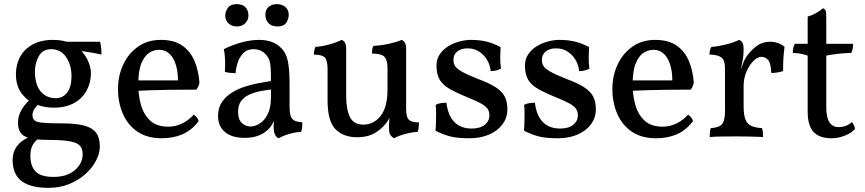

<svg xmlns="http://www.w3.org/2000/svg" viewBox="-20 -660 4187 929"><path d="M215 249Q154 249 115.5 233.5Q77 218 59 188Q41 158 41 114Q41 76 61.5 48Q82 20 119 4L169 8Q145 26 136 46Q127 66 127 93Q127 144 152.5 170Q178 196 239 196Q305 196 342.5 163Q380 130 380 87Q380 61 367.5 46Q355 31 319.5 24Q284 17 215 17Q170 17 141.5 12.5Q113 8 96.5 -2.5Q80 -13 73.5 -29Q67 -45 67 -68Q67 -101 86.5 -132.5Q106 -164 137 -189L174 -163Q154 -146 145.5 -131Q137 -116 137 -105Q137 -87 146.5 -78Q156 -69 187 -66Q218 -63 282 -63Q349 -63 388.5 -52Q428 -41 445.5 -17Q463 7 463 48Q463 82 444.5 117.5Q426 153 393 182.5Q360 212 314.5 230.5Q269 249 215 249ZM239 -139Q192 -139 150 -157Q108 -175 82.5 -211Q57 -247 57 -301Q57 -347 77 -384.5Q97 -422 137.5 -444.5Q178 -467 237 -467Q287 -467 321.5 -450.5Q356 -434 378 -408.5Q400 -383 410 -355.5Q420 -328 420 -307Q420 -261 399.5 -222.5Q379 -184 338.5 -161.5Q298 -139 239 -139ZM251 -185Q284 -185 305 -212.5Q326 -240 326 -292Q326 -345 300 -383.5Q274 -422 227 -422Q187 -422 168 -388.5Q149 -355 149 -314Q149 -252 176 -218.5Q203 -185 251 -185ZM471 -396Q455 -400 432.5 -404Q410 -408 388.5 -411Q367 -414 352 -415L282 -458H464Q468 -445 469.5 -428.5Q471 -412 471 -396Z M763 9Q692 9 645 -23Q598 -55 574.5 -109.5Q551 -164 551 -229Q551 -293 576 -347Q601 -401 647.5 -434Q694 -467 758 -467Q823 -467 862.5 -439Q902 -411 921.5 -364Q941 -317 945 -260Q941 -240 930 -226Q913 -226 879 -226Q845 -226 802 -225.5Q759 -225 714 -223.5Q669 -222 629 -220V-271H841Q841 -337 817 -378Q793 -419 749 -419Q725 -419 702 -404.5Q679 -390 664 -353.5Q649 -317 649 -250Q649 -201 661.5 -154.5Q674 -108 705.5 -77.5Q737 -47 795 -47Q828 -47 860 -62Q892 -77 917 -105Q925 -101 932.5 -91.5Q940 -82 941 -74Q907 -29 862.5 -10Q818 9 763 9Z M1328 9Q1317 4 1310.5 -9Q1304 -22 1304 -50Q1304 -59 1305 -71.5Q1306 -84 1309 -94H1311Q1308 -78 1297.5 -59.5Q1287 -41 1270 -27Q1253 -12 1227 -2.5Q1201 7 1164 7Q1101 7 1068 -21.5Q1035 -50 1035 -99Q1035 -138 1053.5 -165.5Q1072 -193 1101.5 -211.5Q1131 -230 1165.5 -241Q1200 -252 1233 -258Q1266 -264 1291 -268Q1291 -309 1289.5 -332Q1288 -355 1283.5 -368.5Q1279 -382 1270 -392Q1258 -407 1242.5 -414.5Q1227 -422 1208 -422Q1175 -422 1156 -401.5Q1137 -381 1129 -354Q1121 -327 1120 -306Q1109 -306 1092.5 -307.5Q1076 -309 1068 -313Q1070 -338 1069 -369Q1068 -400 1063 -422Q1104 -443 1149.5 -455Q1195 -467 1233 -467Q1270 -467 1296.5 -456.5Q1323 -446 1339 -429Q1365 -404 1373 -363.5Q1381 -323 1381 -256V-146Q1381 -118 1385.5 -101.5Q1390 -85 1403 -77.5Q1416 -70 1443 -68Q1443 -58 1442 -45.5Q1441 -33 1437 -22Q1412 -21 1381.5 -12.5Q1351 -4 1328 9ZM1192 -48Q1214 -48 1237 -62.5Q1260 -77 1275.5 -108Q1291 -139 1291 -189V-227Q1266 -224 1238 -218.5Q1210 -213 1186 -202Q1162 -191 1147 -171.5Q1132 -152 1132 -119Q1132 -82 1150 -65Q1168 -48 1192 -48ZM1323 -532Q1294 -532 1279 -548Q1264 -564 1264 -589Q1264 -613 1279.5 -626.5Q1295 -640 1320 -640Q1345 -640 1361 -626Q1377 -612 1377 -589Q1377 -568 1365 -550Q1353 -532 1323 -532ZM1127 -532Q1102 -532 1086 -546.5Q1070 -561 1070 -583Q1070 -605 1083 -622.5Q1096 -640 1125 -640Q1155 -640 1168.5 -624Q1182 -608 1182 -585Q1182 -562 1166 -547Q1150 -532 1127 -532Z M1708 4Q1641 4 1603 -35Q1565 -74 1565 -174V-325Q1565 -360 1555 -377.5Q1545 -395 1499 -396Q1499 -407 1500.5 -415.5Q1502 -424 1506 -433Q1537 -435 1573.5 -445Q1610 -455 1633 -467Q1642 -464 1648.5 -454.5Q1655 -445 1655 -423V-196Q1655 -129 1673.5 -93Q1692 -57 1738 -57Q1788 -57 1821.5 -99Q1855 -141 1855 -228V-330Q1855 -365 1842.5 -382.5Q1830 -400 1780 -401Q1780 -412 1781 -420.5Q1782 -429 1787 -438Q1826 -440 1863.5 -448.5Q1901 -457 1923 -467Q1932 -464 1938.5 -454.5Q1945 -445 1945 -423V-133L1867 -96Q1862 -83 1853 -70.5Q1844 -58 1833 -47Q1807 -21 1778 -8.5Q1749 4 1708 4ZM1887 9Q1877 4 1869.5 -5.5Q1862 -15 1862 -49Q1862 -60 1863.5 -80Q1865 -100 1872 -136H1945Q1945 -113 1949 -97.5Q1953 -82 1966.5 -75Q1980 -68 2007 -68Q2007 -58 2006 -45.5Q2005 -33 2001 -22Q1976 -21 1943 -12.5Q1910 -4 1887 9Z M2402 -432Q2401 -408 2400.5 -381Q2400 -354 2404 -328Q2394 -322 2381 -319Q2368 -316 2354 -316Q2352 -344 2337.5 -369Q2323 -394 2299 -410Q2275 -426 2242 -426Q2211 -426 2192.5 -411Q2174 -396 2174 -371Q2174 -354 2181.5 -341Q2189 -328 2214.5 -313.5Q2240 -299 2293 -278Q2347 -258 2378 -238Q2409 -218 2422 -193Q2435 -168 2435 -132Q2435 -90 2411 -58Q2387 -26 2345.5 -8.5Q2304 9 2252 9Q2192 9 2156.5 -0.5Q2121 -10 2087 -28Q2089 -44 2089.5 -67Q2090 -90 2090 -113Q2090 -136 2088 -152Q2096 -158 2110.5 -160.5Q2125 -163 2140 -163Q2148 -100 2179 -69Q2210 -38 2262 -38Q2303 -38 2325.5 -56Q2348 -74 2348 -102Q2348 -120 2339.5 -133Q2331 -146 2308 -159Q2285 -172 2240 -190Q2186 -212 2153.5 -231Q2121 -250 2106.5 -276Q2092 -302 2092 -342Q2092 -374 2108 -397.5Q2124 -421 2149.5 -436.5Q2175 -452 2204 -459.5Q2233 -467 2258 -467Q2303 -467 2337 -458Q2371 -449 2402 -432Z M2830 -432Q2829 -408 2828.5 -381Q2828 -354 2832 -328Q2822 -322 2809 -319Q2796 -316 2782 -316Q2780 -344 2765.5 -369Q2751 -394 2727 -410Q2703 -426 2670 -426Q2639 -426 2620.5 -411Q2602 -396 2602 -371Q2602 -354 2609.5 -341Q2617 -328 2642.5 -313.5Q2668 -299 2721 -278Q2775 -258 2806 -238Q2837 -218 2850 -193Q2863 -168 2863 -132Q2863 -90 2839 -58Q2815 -26 2773.5 -8.5Q2732 9 2680 9Q2620 9 2584.5 -0.5Q2549 -10 2515 -28Q2517 -44 2517.5 -67Q2518 -90 2518 -113Q2518 -136 2516 -152Q2524 -158 2538.5 -160.5Q2553 -163 2568 -163Q2576 -100 2607 -69Q2638 -38 2690 -38Q2731 -38 2753.5 -56Q2776 -74 2776 -102Q2776 -120 2767.5 -133Q2759 -146 2736 -159Q2713 -172 2668 -190Q2614 -212 2581.5 -231Q2549 -250 2534.5 -276Q2520 -302 2520 -342Q2520 -374 2536 -397.5Q2552 -421 2577.5 -436.5Q2603 -452 2632 -459.5Q2661 -467 2686 -467Q2731 -467 2765 -458Q2799 -449 2830 -432Z M3155 9Q3084 9 3037 -23Q2990 -55 2966.5 -109.5Q2943 -164 2943 -229Q2943 -293 2968 -347Q2993 -401 3039.5 -434Q3086 -467 3150 -467Q3215 -467 3254.5 -439Q3294 -411 3313.5 -364Q3333 -317 3337 -260Q3333 -240 3322 -226Q3305 -226 3271 -226Q3237 -226 3194 -225.5Q3151 -225 3106 -223.5Q3061 -222 3021 -220V-271H3233Q3233 -337 3209 -378Q3185 -419 3141 -419Q3117 -419 3094 -404.5Q3071 -390 3056 -353.5Q3041 -317 3041 -250Q3041 -201 3053.5 -154.5Q3066 -108 3097.5 -77.5Q3129 -47 3187 -47Q3220 -47 3252 -62Q3284 -77 3309 -105Q3317 -101 3324.5 -91.5Q3332 -82 3333 -74Q3299 -29 3254.5 -10Q3210 9 3155 9Z M3578 -147Q3578 -104 3587 -81.5Q3596 -59 3616 -50.5Q3636 -42 3667 -40Q3670 -32 3671 -21.5Q3672 -11 3672 3Q3657 2 3636.5 1.5Q3616 1 3593 0.5Q3570 0 3546 0Q3511 0 3472.5 0.5Q3434 1 3414 3Q3414 -11 3415 -21.5Q3416 -32 3419 -40Q3446 -42 3461 -49.5Q3476 -57 3482 -75.5Q3488 -94 3488 -127V-227H3578ZM3578 -293V-214H3488V-325L3578 -423Q3578 -389 3572 -361.5Q3566 -334 3561 -307ZM3556 -301Q3567 -329 3573 -347Q3579 -365 3586 -377Q3608 -412 3638 -435Q3668 -458 3707 -458Q3745 -458 3776 -434Q3774 -418 3772 -397Q3770 -376 3769.5 -355Q3769 -334 3769 -316Q3760 -313 3744.5 -310Q3729 -307 3712 -307Q3710 -355 3696.5 -370Q3683 -385 3663 -385Q3646 -385 3626 -365.5Q3606 -346 3592 -314Q3578 -282 3578 -243ZM3488 -214V-325Q3488 -349 3483 -364Q3478 -379 3462 -387Q3446 -395 3413 -396Q3413 -407 3415 -416Q3417 -425 3422 -433Q3453 -435 3493 -445Q3533 -455 3556 -467Q3565 -464 3571.5 -454.5Q3578 -445 3578 -423Z M4004 9Q3945 9 3916.5 -21.5Q3888 -52 3888 -120V-391Q3873 -396 3857 -399.5Q3841 -403 3816 -404Q3816 -417 3818 -426.5Q3820 -436 3825 -448H3888V-580Q3908 -585 3927.5 -596Q3947 -607 3962 -620Q3972 -616 3975 -608Q3978 -600 3978 -568V-448H4108Q4108 -438 4106 -426.5Q4104 -415 4099 -404Q4063 -403 4033 -399.5Q4003 -396 3978 -391V-141Q3978 -108 3985 -86.5Q3992 -65 4005 -55Q4018 -45 4036 -45Q4057 -45 4072.5 -51Q4088 -57 4102 -69Q4115 -54 4117 -36Q4101 -17 4068.5 -4Q4036 9 4004 9Z"/></svg>

Font: Vollkorn
Style: Regular
Weight: 400
Designer: Friedrich Althausen
Foundry: Friedrich Althausen
Version: Version 5.001